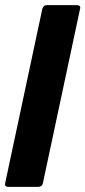

<svg xmlns="http://www.w3.org/2000/svg" viewBox="-27 -728 333 748"><path d="M-7 -14 138 -694Q142 -708 156 -708H271Q289 -708 285 -694L140 -14Q137 0 121 0H6Q-10 0 -7 -14Z"/></svg>

Font: Glory ExtraBold
Style: Italic
Weight: 800
Italic angle: -12°
Version: Version 1.011